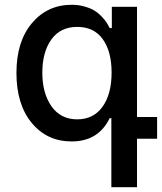

<svg xmlns="http://www.w3.org/2000/svg" viewBox="-20 -573 669 793"><path d="M298.8 -80.1Q366.2 -80.1 403.6 -132.3Q440.9 -184.6 440.9 -272.9Q440.9 -360.4 404.5 -411.1Q368.2 -461.9 298.8 -461.9Q229 -461.9 191.9 -409.7Q154.8 -357.4 154.8 -272.9Q154.8 -188 192.6 -134Q230.5 -80.1 298.8 -80.1ZM545.9 200.2H439.9V-85H433.1Q386.2 11.2 275.9 11.2Q174.3 11.2 111.1 -65.2Q47.9 -141.6 47.9 -272Q47.9 -401.4 111.8 -477.3Q175.8 -553.2 275.9 -553.2Q304.7 -553.2 329.3 -546.1Q354 -539.1 369.6 -529.5Q385.3 -520 399.2 -505.4Q413.1 -490.7 419.7 -480.5Q426.3 -470.2 433.1 -457H441.9V-544.9H545.9V-89.8H628.9V0H545.9Z"/></svg>

Font: Telcell.Market Med
Style: Regular
Weight: 500
Designer: Rasmus Andersson, Sedrak Mkrtchyan
Version: Version 3.019;git-0a5106e0b